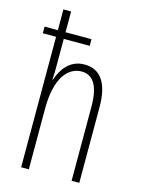

<svg xmlns="http://www.w3.org/2000/svg" viewBox="-116 -826 655 893"><g transform="rotate(15 212.0 -380.0)"><path d="M113 -760H76V-660H12V-628H76V0H113V-293C113 -440 168 -503 233 -503C285 -503 319 -463 319 -356V0H356V-364C356 -480 315 -538 238 -538C166 -538 130 -482 113 -431H111C113 -453 113 -470 113 -500V-628H238V-660H113Z"/></g></svg>

Font: Noto Sans Devanagari UI ExtraCondensed ExtraLight
Style: Regular
Weight: 200
Width: 2
Designer: Jelle Bosma - Monotype Design Team
Foundry: Monotype Imaging Inc.
Version: Version 2.004